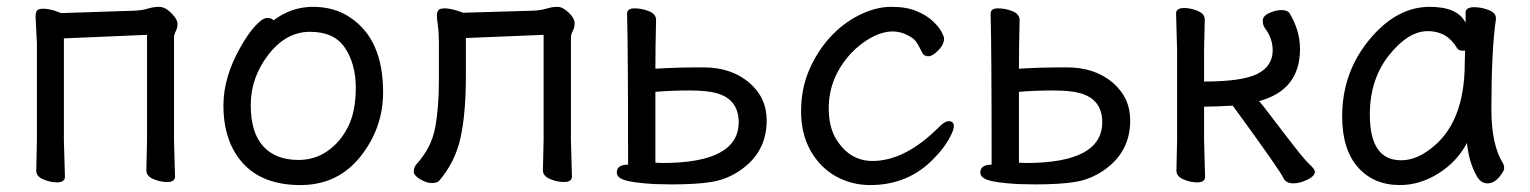

<svg xmlns="http://www.w3.org/2000/svg" viewBox="-20 -512 4432 556"><path d="M145 16.1Q126 16.1 105.5 7.6Q85 -1 85 -18.1L86.9 -106V-386.2L83 -464.8Q83 -475.1 86.9 -481Q90.8 -486.8 106 -486.8Q118.2 -486.8 138.2 -481L157.2 -474.1L369.1 -481Q391.1 -481.9 408 -487.1Q424.8 -492.2 440.9 -492.2Q458 -492.2 476.1 -474.1Q494.1 -456.1 494.1 -442.9Q494.1 -431.2 489 -421.6Q483.9 -412.1 483.9 -401.9V-106.9L486.8 -1Q486.8 15.1 463.9 15.1Q444.8 15.1 424.3 6.6Q403.8 -2 403.8 -19L405.8 -106.9V-411.1L165 -400.9V-106L168 0Q168 16.1 145 16.1Z M844.2 -48.8Q891.1 -48.8 928.2 -74.5Q965.3 -100.1 987.8 -144.5Q1010.3 -189 1010.3 -257.8Q1010.3 -326.2 979.2 -373Q948.2 -419.9 877.9 -419.9Q808.1 -419.9 757.1 -353.5Q706.1 -287.1 706.1 -208Q706.1 -127.9 742.2 -88.4Q778.3 -48.8 844.2 -48.8ZM850.1 23.9Q741.2 23.9 684.1 -38.6Q627 -101.1 627 -207Q627 -289.1 677.2 -377Q698.2 -414.1 719.2 -437Q740.2 -460 753.9 -460Q767.1 -460 772 -453.1Q824.2 -492.2 886.2 -492.2Q948.2 -492.2 993.2 -461.9Q1089.4 -398.9 1089.4 -245.1Q1089.4 -141.1 1023.7 -58.6Q958 23.9 850.1 23.9Z M1230 18.1Q1215.3 18.1 1196.8 7.1Q1178.2 -3.9 1178.2 -15.1Q1178.2 -24.9 1184.1 -34.2Q1229 -83 1240 -141.6Q1251 -200.2 1251 -280.8V-387.2Q1251 -417 1248 -438Q1245.1 -459 1245.1 -466.8Q1245.1 -476.1 1249 -481.9Q1252.9 -487.8 1268.1 -487.8Q1280.3 -487.8 1301.3 -481.9L1321.3 -475.1L1521 -481Q1546.4 -481.9 1562.7 -487.1Q1579.1 -492.2 1594.2 -492.2Q1609.4 -492.2 1626.7 -475.6Q1644 -459 1644 -444.8Q1644 -432.1 1638.7 -422.6Q1633.3 -413.1 1633.3 -401.9V-106.9L1636.2 -1Q1636.2 15.1 1613.3 15.1Q1594.2 15.1 1573.2 6.6Q1552.2 -2 1552.2 -19L1554.2 -106.9V-411.1L1329.1 -401.9V-291Q1329.1 -184.1 1313.7 -113.5Q1298.3 -43 1252 11.2Q1246.1 18.1 1230 18.1Z M1897.9 -40Q2119.1 -40 2119.1 -158.2Q2119.1 -224.1 2055.2 -242.2Q2027.8 -250 1976.6 -250Q1925.3 -250 1877.9 -246.1V-41ZM1923.8 22 1874 21Q1811 17.1 1788.6 9.5Q1766.1 2 1766.1 -12.2Q1766.1 -35.2 1798.8 -35.2Q1798.8 -375 1795.9 -472.2Q1795.9 -487.8 1817.4 -487.8Q1838.9 -487.8 1859.4 -479.5Q1879.9 -471.2 1879.9 -454.1Q1877.9 -379.9 1877.9 -313Q1936 -316.9 2016.6 -316.9Q2097.2 -316.9 2148.7 -273.4Q2200.2 -230 2200.2 -163.1Q2200.2 -69.8 2121.1 -17.1Q2084 7.8 2040.5 14.9Q1997.1 22 1923.8 22Z M2500 23.9Q2445.8 23.9 2400.4 -1.5Q2355 -26.9 2327.4 -75.4Q2299.8 -124 2299.8 -189.9Q2299.8 -254.9 2323 -308.8Q2346.2 -362.8 2383.5 -403.8Q2420.9 -444.8 2468.5 -468.5Q2516.1 -492.2 2561 -492.2Q2605 -492.2 2634 -480Q2663.1 -467.8 2680.7 -451.4Q2698.2 -435.1 2706.1 -420.4Q2713.9 -405.8 2713.9 -400.9Q2713.9 -382.8 2697 -366Q2680.2 -349.1 2668.9 -349.1Q2657.2 -349.1 2651.9 -356.9Q2645 -371.1 2637.9 -383.5Q2630.9 -396 2622.1 -401.9Q2594.2 -420.9 2564.9 -420.9Q2536.1 -420.9 2503.7 -403.6Q2471.2 -386.2 2442.9 -356Q2379.9 -286.1 2379.9 -199.2Q2379.9 -148.9 2397.9 -115.2Q2437 -45.9 2506.8 -45.9Q2601.1 -45.9 2699.2 -144Q2715.8 -161.1 2727.1 -161.1Q2742.2 -161.1 2742.2 -146Q2742.2 -134.8 2727.5 -108.4Q2712.9 -82 2683.1 -51.8Q2609.9 23.9 2500 23.9Z M2950.7 -40Q3171.9 -40 3171.9 -158.2Q3171.9 -224.1 3107.9 -242.2Q3080.6 -250 3029.3 -250Q2978 -250 2930.7 -246.1V-41ZM2976.6 22 2926.8 21Q2863.8 17.1 2841.3 9.5Q2818.8 2 2818.8 -12.2Q2818.8 -35.2 2851.6 -35.2Q2851.6 -375 2848.6 -472.2Q2848.6 -487.8 2870.1 -487.8Q2891.6 -487.8 2912.1 -479.5Q2932.6 -471.2 2932.6 -454.1Q2930.7 -379.9 2930.7 -313Q2988.8 -316.9 3069.3 -316.9Q3149.9 -316.9 3201.4 -273.4Q3252.9 -230 3252.9 -163.1Q3252.9 -69.8 3173.8 -17.1Q3136.7 7.8 3093.3 14.9Q3049.8 22 2976.6 22Z M3725.6 19Q3705.6 19 3697.8 5.9Q3689.9 -14.2 3549.8 -206.1Q3495.6 -203.1 3466.8 -203.1V-106L3469.7 0Q3469.7 16.1 3446.8 16.1Q3427.7 16.1 3407.2 7.6Q3386.7 -1 3386.7 -18.1L3388.7 -106V-366.2L3385.7 -473.1Q3385.7 -488.8 3409.7 -488.8Q3427.7 -488.8 3448.2 -480.5Q3468.8 -472.2 3468.8 -455.1L3466.8 -366.2V-275.9Q3577.6 -275.9 3621.6 -298.3Q3665.5 -320.8 3665.5 -366.2Q3665.5 -400.9 3642.6 -431.2Q3636.7 -439.9 3636.7 -452.1Q3636.7 -465.8 3655.8 -474.4Q3674.8 -482.9 3690.9 -482.9Q3708.5 -482.9 3714.8 -473.1Q3744.6 -422.9 3744.6 -370.1Q3744.6 -251 3626 -219.2L3624.5 -220.2Q3626 -220.2 3637.9 -205.1Q3649.9 -189.9 3702.9 -120.4Q3755.9 -50.8 3771.7 -36.4Q3787.6 -22 3787.6 -15.1Q3787.6 -2 3765.6 8.5Q3743.7 19 3725.6 19Z M4037.1 -47.9Q4079.1 -47.9 4120.1 -79.1Q4221.7 -152.8 4221.7 -330.1L4222.7 -365.2H4213.9Q4205.1 -365.2 4199.7 -372.1Q4170.9 -421.9 4114.7 -421.9Q4058.1 -421.9 4002.4 -352.1Q3946.8 -282.2 3946.8 -180.2Q3946.8 -47.9 4037.1 -47.9ZM4033.7 23.9Q3958 23.9 3912.4 -27.6Q3866.7 -79.1 3866.7 -174.8Q3866.7 -301.8 3945.3 -397Q4023.9 -492.2 4120.1 -492.2Q4201.7 -492.2 4224.1 -445.8V-475.1Q4224.1 -491.2 4249 -491.2Q4269 -491.2 4290.5 -483.2Q4312 -475.1 4312 -459V-457Q4298.8 -368.2 4298.8 -194.8Q4298.8 -91.8 4333 -38.1Q4335.9 -32.2 4335.9 -24.9Q4335.9 -16.1 4320.8 1.5Q4305.7 19 4287.1 19Q4267.1 19 4254.9 -4.9Q4233.9 -43 4228 -98.1Q4199.7 -43.9 4145.8 -10Q4091.8 23.9 4033.7 23.9Z"/></svg>

Font: LXGW WenKai Screen
Style: Regular
Weight: 400
Designer: LXGW / Fontworks Inc.
Foundry: LXGW / Fontworks Inc.
Version: Version 1.510;January 18,2025